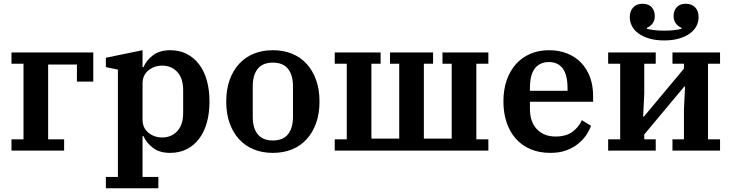

<svg xmlns="http://www.w3.org/2000/svg" viewBox="-20 -801 3890 1021"><path d="M41 -60H105V-462H41V-522H476V-367H389V-458H236V-60H321V0H41Z M543 140H607V-431L543 -444V-494L738 -534V-444H743Q758 -480 793.5 -507Q829 -534 885 -534Q933 -534 971.5 -515Q1010 -496 1037.5 -460.5Q1065 -425 1079.5 -374.5Q1094 -324 1094 -261Q1094 -198 1079.5 -147.5Q1065 -97 1037.5 -61.5Q1010 -26 971.5 -7Q933 12 885 12Q828 12 793 -15Q758 -42 743 -77H738V140H822V200H543ZM842 -70Q892 -70 923 -104Q954 -138 954 -200V-322Q954 -384 923 -418Q892 -452 842 -452Q800 -452 769 -426.5Q738 -401 738 -357V-165Q738 -121 769 -95.5Q800 -70 842 -70Z M1431 -54Q1485 -54 1511.5 -87Q1538 -120 1538 -180V-342Q1538 -402 1511.5 -435Q1485 -468 1431 -468Q1377 -468 1350.5 -435Q1324 -402 1324 -342V-180Q1324 -120 1350.5 -87Q1377 -54 1431 -54ZM1431 12Q1375 12 1329.5 -6.5Q1284 -25 1251.5 -60.5Q1219 -96 1201 -146.5Q1183 -197 1183 -261Q1183 -325 1201 -375.5Q1219 -426 1251.5 -461.5Q1284 -497 1329.5 -515.5Q1375 -534 1431 -534Q1487 -534 1532.5 -515.5Q1578 -497 1610.5 -461.5Q1643 -426 1661 -375.5Q1679 -325 1679 -261Q1679 -197 1661 -146.5Q1643 -96 1610.5 -60.5Q1578 -25 1532.5 -6.5Q1487 12 1431 12Z M1760 -60H1824V-462H1760V-522H2004V-462H1955V-64H2103V-462H2054V-522H2283V-462H2234V-64H2382V-462H2333V-522H2577V-462H2513V-60H2577V0H1760Z M2907 12Q2847 12 2800.5 -8Q2754 -28 2722 -64.5Q2690 -101 2673.5 -151.5Q2657 -202 2657 -262Q2657 -324 2674.5 -374.5Q2692 -425 2724 -460.5Q2756 -496 2800.5 -515Q2845 -534 2899 -534Q2953 -534 2996.5 -516.5Q3040 -499 3070.5 -467Q3101 -435 3117.5 -390.5Q3134 -346 3134 -291V-260H2798V-224Q2798 -152 2835.5 -113.5Q2873 -75 2934 -75Q2990 -75 3024 -100Q3058 -125 3074 -162L3123 -132Q3114 -107 3096.5 -81.5Q3079 -56 3052.5 -35Q3026 -14 2990 -1Q2954 12 2907 12ZM2798 -318H2998V-331Q2998 -403 2972.5 -437Q2947 -471 2899 -471Q2851 -471 2824.5 -437.5Q2798 -404 2798 -332Z M3214 -60H3278V-462H3214V-522H3467V-462H3406V-304L3400 -181H3404L3617 -436V-462H3556V-522H3809V-462H3745V-60H3809V0H3556V-60H3617V-218L3623 -341H3619L3406 -86V-60H3467V0H3214ZM3512 -586Q3467 -586 3433 -596Q3399 -606 3375.5 -623Q3352 -640 3340.5 -662.5Q3329 -685 3329 -710Q3329 -743 3347.5 -762Q3366 -781 3397 -781Q3429 -781 3445.5 -762.5Q3462 -744 3462 -716Q3462 -693 3450.5 -677Q3439 -661 3420 -653V-648Q3434 -644 3458 -641Q3482 -638 3512 -638Q3542 -638 3566 -641Q3590 -644 3604 -648V-653Q3585 -661 3573.5 -677Q3562 -693 3562 -716Q3562 -744 3578.5 -762.5Q3595 -781 3627 -781Q3658 -781 3676.5 -762Q3695 -743 3695 -710Q3695 -685 3683.5 -662.5Q3672 -640 3648.5 -623Q3625 -606 3591 -596Q3557 -586 3512 -586Z"/></svg>

Font: IBM Plex Serif SemiBold
Style: Regular
Weight: 600
Designer: Mike Abbink, Paul van der Laan, Pieter van Rosmalen
Foundry: Bold Monday
Version: Version 2.5